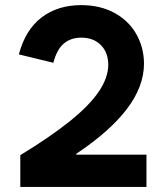

<svg xmlns="http://www.w3.org/2000/svg" viewBox="-20 -741 655 761"><path d="M409.2 -484.4Q408.7 -533.2 379.6 -562.5Q350.6 -591.8 301.8 -591.8Q261.2 -591.8 233.4 -568.8Q205.6 -545.9 191.4 -492.2L54.7 -525.4Q80.6 -623 144.8 -671.9Q209 -720.7 301.8 -720.7Q376.5 -720.7 432.9 -690.2Q489.3 -659.7 519.8 -606.7Q550.3 -553.7 550.8 -488.3Q550.3 -397.9 483.4 -309.6Q416.5 -221.2 282.2 -131.3V-127.9H560.5V0H60.5V-126Q182.1 -200.2 258.8 -262.2Q335.4 -324.2 372.1 -378.7Q408.7 -433.1 409.2 -484.4Z"/></svg>

Font: Wanted Sans
Style: Bold
Weight: 700
Designer: Original Design by Kil Hyung-jin and Kang Hanbin, Wanted Lab, Inc; Hangeul from Source Han Sans by Jang Soo-young and Ka
Foundry: Wanted Lab, Inc.
Version: Version 1.000